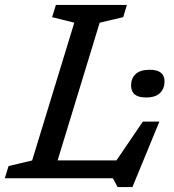

<svg xmlns="http://www.w3.org/2000/svg" viewBox="-40 -727 710 783"><path d="M366.5 -634.5 195 -73H435L542.5 -231H610L500 36H439.5L420.5 0H-20.5L-5 -50L91 -72.5L263 -634.5L172.5 -657L188 -707H477.5L462.5 -657ZM555 -329.5Q494.5 -329.5 494.5 -378.5Q494.5 -407 513 -424.8Q531.5 -442.5 571 -442.5Q631 -442.5 631 -395Q631 -366 612.8 -347.8Q594.5 -329.5 555 -329.5Z"/></svg>

Font: Newsreader 6pt
Style: Italic
Weight: 400
Italic angle: -17°
Designer: Hugues Gentile
Foundry: Production Type
Version: Version 1.003; ttfautohint (v1.8.3)